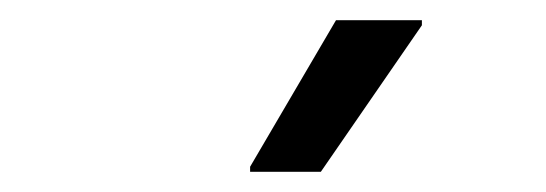

<svg xmlns="http://www.w3.org/2000/svg" viewBox="-20 -720 540 190"><path d="M227.5 -550V-555L312.5 -700H397.5V-695L297.5 -550Z"/></svg>

Font: Familjen Grotesk GF
Style: Italic
Weight: 400
Designer: Anders Wikstroem, Jonas Baeckman, Matilda Gysing, Kristian Moeller
Foundry: Familjen STHML AB
Version: Version 2.000; Beta; Release 4; Build 6